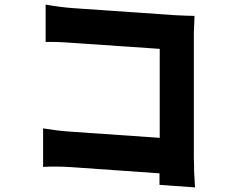

<svg xmlns="http://www.w3.org/2000/svg" viewBox="-20 -762 1009 833"><path d="M821 -76Q821 -63 822 -42V-23L826 51L672 40V-10L287 -37Q225 -41 167 -38V-205Q200 -200 222 -197Q254 -193 283 -191L673 -164V-550L293 -576Q234 -581 178 -580V-742Q241 -731 293 -727L741 -696Q760 -695 788 -694L824 -693L821 -621Z"/></svg>

Font: Xiangcui Wave Sans Xiangcui Wave Sans
Style: Regular
Weight: 800
Width: 3
Version: Version 0.920;March 28, 2024;FontCreator 14.0.0.2814 64-bit